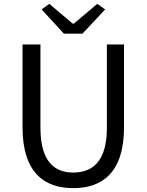

<svg xmlns="http://www.w3.org/2000/svg" viewBox="-20 -964 761 997"><path d="M360 13C510 13 624 -67 624 -303V-733H535V-300C535 -123 458 -68 360 -68C265 -68 190 -123 190 -300V-733H97V-303C97 -67 211 13 360 13ZM312 -789H408L526 -915L485 -944L363 -841H358L236 -944L196 -915Z"/></svg>

Font: Noto Sans T Chinese Regular
Style: Regular
Weight: 400
Designer: Ryoko NISHIZUKA (kana & ideographs); Paul D. Hunt (Latin, Greek & Cyrillic); Wenlong ZHANG (bopomofo); Sandoll Communica
Foundry: Adobe Systems Incorporated
Version: Version 1.000;PS 1;hotconv 1.0.78;makeotf.lib2.5.61930